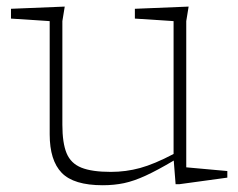

<svg xmlns="http://www.w3.org/2000/svg" viewBox="-20 -538 705 568"><path d="M164.5 -169Q164.5 -115 177 -84.8Q189.5 -54.5 220.8 -42Q252 -29.5 308 -29.5Q352.5 -29.5 394.5 -41Q436.5 -52.5 493.5 -82.5V-475.5L379 -483V-512L538 -518.5L531 -475.5V-43L652.5 -32V-12.5L510 7H499.5L494 -63Q446 -34.5 411.2 -18.5Q376.5 -2.5 347 3.8Q317.5 10 284 10Q198 10 162.5 -26.8Q127 -63.5 127 -140.5V-475.5L12.5 -483V-512L171.5 -518.5L164.5 -475.5Z"/></svg>

Font: Newsreader Caption ExtraLight
Style: Regular
Weight: 275
Designer: Hugues Gentile
Foundry: Production Type
Version: Version 1.001